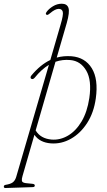

<svg xmlns="http://www.w3.org/2000/svg" viewBox="-96 -744 562 1007"><path d="M86.5 -337Q77.5 -326.5 69.5 -330Q64 -332.5 64.2 -338Q64.5 -343.5 68.5 -348Q116 -405 168 -429.5L221 -612Q237.5 -667 233.2 -682.2Q229 -697.5 212 -697.5Q193.5 -697.5 166.5 -674.5Q162 -671 157.5 -667.8Q153 -664.5 148.5 -666.5Q140.5 -670 148 -681Q159.5 -697.5 181.5 -711Q203.5 -724.5 228 -724.5Q255.5 -724.5 263 -702.8Q270.5 -681 254 -623L201.5 -442Q238 -452 279 -449Q350.5 -443 385.5 -386Q420.5 -329 406.5 -228Q396 -153 361 -98.8Q326 -44.5 276 -16.2Q226 12 171 8Q112 3.5 84.5 -37L22 179.5Q17.5 194 18.8 204Q20 214 39.5 216.5L73.5 220Q86.5 221 86.5 229Q86.5 237.5 74.5 237.5L-65.5 242Q-76 243 -76 234.5Q-75.5 227 -67 225.5Q-41.5 221.5 -29.5 212.8Q-17.5 204 -11.5 185.5L160.5 -404Q121.5 -380.5 86.5 -337ZM174.5 -12Q219.5 -8.5 260.8 -32.8Q302 -57 331.8 -106.8Q361.5 -156.5 372.5 -230Q386 -323 356.5 -373.5Q327 -424 273.5 -429Q232.5 -433 195 -420L91 -60Q116.5 -17 174.5 -12Z"/></svg>

Font: Fraunces 72pt Soft Thin
Style: Italic
Weight: 100
Italic angle: -16°
Version: Version 1.000;[0bf87f6ff]